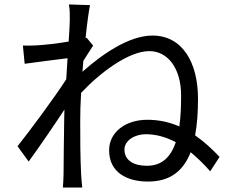

<svg xmlns="http://www.w3.org/2000/svg" viewBox="-20 -811 1040 864"><path d="M641 -65C585 -65 540 -87 540 -138C540 -178 585 -207 636 -207C683 -207 728 -194 771 -171C749 -106 710 -65 641 -65ZM370 -641 365 -639C372 -708 380 -764 385 -788L290 -791C295 -766 294 -740 294 -717C294 -706 292 -670 289 -624C238 -615 180 -609 148 -607C124 -606 105 -605 83 -606L91 -524C153 -532 239 -544 284 -549C282 -518 280 -486 278 -454C228 -376 114 -222 59 -153L109 -84C157 -150 222 -245 270 -318C270 -303 269 -290 269 -280C267 -170 267 -121 266 -26C266 -10 264 19 263 33H350C348 15 346 -10 345 -27C341 -116 341 -176 341 -266C341 -304 342 -348 345 -393C432 -486 560 -581 652 -581C734 -581 795 -505 795 -381C795 -331 793 -284 787 -242C744 -261 696 -272 643 -272C542 -272 471 -214 471 -135C471 -35 551 6 646 6C746 6 805 -42 838 -126C867 -102 897 -73 926 -40L968 -105C934 -141 898 -174 858 -202C867 -250 871 -305 871 -367C871 -531 800 -651 666 -651C558 -651 435 -563 351 -488C352 -505 354 -521 355 -537C370 -561 387 -588 399 -606Z"/></svg>

Font: Noto Sans CJK JP Regular
Style: Regular
Weight: 400
Designer: Ryoko NISHIZUKA (kana & ideographs); Paul D. Hunt (Latin, Greek & Cyrillic); Wenlong ZHANG (bopomofo); Sandoll Communica
Foundry: Adobe Systems Incorporated
Version: Version 1.001;PS 1.001;hotconv 1.0.78;makeotf.lib2.5.61930